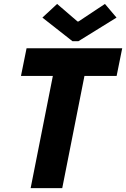

<svg xmlns="http://www.w3.org/2000/svg" viewBox="-20 -968 649 988"><path d="M137.7 0 256.3 -599.1H418.9L300.3 0ZM87.9 -577.1 116.7 -719.7H608.9L580.1 -577.1ZM353 -755.9 198.2 -877.4 273.9 -947.8 378.9 -857.4H383.8L520 -947.8L579.6 -877.4L383.3 -755.9Z"/></svg>

Font: Reddit Sans ExtraBold
Style: Italic
Weight: 800
Italic angle: -11.25°
Designer: Stephen Hutchings
Version: Version 1.013